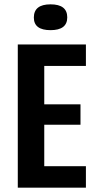

<svg xmlns="http://www.w3.org/2000/svg" viewBox="-20 -865 445 885"><path d="M62 0V-660H376V-561H184V-384H351V-290H184V-99H376V0ZM213 -726Q136 -726 136 -784Q136 -845 213 -845Q290 -845 290 -785Q290 -726 213 -726Z"/></svg>

Font: Bricolage Grotesque 10pt Condensed SemiBold
Style: Regular
Weight: 600
Width: 3
Designer: Mathieu Triay
Foundry: Atelier Triay
Version: Version 1.000; ttfautohint (v1.8.4.7-5d5b);gftools[0.9.32]